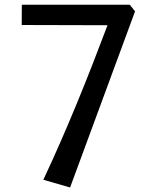

<svg xmlns="http://www.w3.org/2000/svg" viewBox="-20 -641 646 824"><path d="M166 130.4 280.8 163.6 559.6 -592.3 537.1 -620.6H73.7L73.2 -533.7L441.4 -532.7C359.4 -314.5 267.6 -85.4 166 130.4Z"/></svg>

Font: Merriweather Sans
Style: Regular
Weight: 400
Designer: Eben Sorkin ( eben@eyebytes.com )
Foundry: Eben Sorkin
Version: Version 1.003